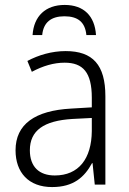

<svg xmlns="http://www.w3.org/2000/svg" viewBox="-20 -748 523 778"><path d="M242 -728C165 -728 117 -683 112 -606H151C156 -658 188 -682 241 -682C296 -682 325 -658 330 -606H369C364 -683 320 -728 242 -728ZM246 -541C190 -541 136 -525 91 -501L109 -457C154 -481 198 -494 242 -494C316 -494 352 -455 352 -352V-313L268 -308C122 -300 43 -245 43 -139C43 -49 96 10 191 10C278 10 322 -30 353 -87H355L364 0H407V-358C407 -485 356 -541 246 -541ZM274 -266 352 -270V-217C351 -105 299 -37 202 -37C139 -37 101 -72 101 -139C101 -219 157 -259 274 -266Z"/></svg>

Font: Noto Sans SemiCondensed Light
Style: Regular
Weight: 300
Width: 4
Designer: Monotype Design Team
Foundry: Monotype Imaging Inc.
Version: Version 2.013